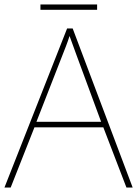

<svg xmlns="http://www.w3.org/2000/svg" viewBox="-20 -844 617 864"><path d="M549 0 445 -271H135L28 0H0L282 -716H307L577 0ZM325 -594Q319 -611 311 -632.5Q303 -654 293 -682Q286 -660 277 -636.5Q268 -613 260 -593L144 -296H435ZM417 -824V-800H162V-824Z"/></svg>

Font: Noto Sans Sinhala UI Thin
Style: Regular
Weight: 100
Designer: Jelle Bosma - Monotype Design Team
Foundry: Monotype Imaging Inc.
Version: Version 2.006; ttfautohint (v1.8.4.7-5d5b)